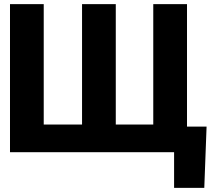

<svg xmlns="http://www.w3.org/2000/svg" viewBox="-20 -731 1029 922"><path d="M28 0H816V171H961L972 -123H878V-711H716V-133H536V-711H374V-133H190V-711H28Z"/></svg>

Font: Asimov Pro
Style: Blk
Weight: 900
Designer: Google
Version: Version 2.000980; 2014